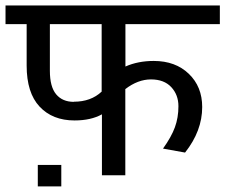

<svg xmlns="http://www.w3.org/2000/svg" viewBox="-34 -645 828 706"><path d="M191.4 -38.6V40.5H105V-38.6ZM426.8 -0.5H340.8V-224.6Q300.3 -202.1 240.2 -202.1Q159.2 -202.1 111.6 -252.9Q64 -303.7 64 -403.8V-556.2H-13.7V-625H774.4V-556.2H427.2V-400.4Q473.6 -420.9 531.2 -420.9Q611.3 -420.9 660.4 -373.5Q709.5 -326.2 709.5 -251.5Q709.5 -163.6 646.5 -84L565.4 -98.6Q596.2 -141.6 609.1 -177Q622.1 -212.4 622.1 -254.4Q622.1 -296.4 595.7 -324.7Q569.3 -353 521.2 -353Q473.1 -353 426.8 -317.4ZM339.8 -556.2H149.4V-384.8Q149.4 -325.7 172.6 -298.1Q195.8 -270.5 237.3 -270.5L237.8 -271Q300.3 -271 339.8 -308.1Z"/></svg>

Font: Yantramanav
Style: Regular
Weight: 400
Version: Version 1.001;PS 1.0;hotconv 1.0.72;makeotf.lib2.5.5900; ttf